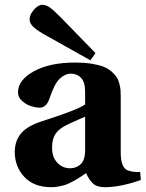

<svg xmlns="http://www.w3.org/2000/svg" viewBox="-20 -760 601 792"><path d="M102.1 -680.2Q102.1 -699.2 119.6 -719.7Q137.2 -740.2 154.8 -740.2Q169.4 -740.2 185.1 -729.5Q200.7 -718.8 229 -689.9L374 -541L353 -511.2L169.9 -613.8Q137.2 -631.8 119.6 -647.2Q102.1 -662.6 102.1 -680.2ZM194.8 -149.9Q194.8 -111.3 216.6 -88.6Q238.3 -65.9 269 -65.9Q293.5 -65.9 311.5 -81.5Q329.6 -97.2 331.1 -133.8V-278.8Q323.7 -275.4 305.7 -267.6Q287.6 -259.8 271.2 -252.2Q254.9 -244.6 241.2 -236.8Q217.8 -223.1 206.3 -203.4Q194.8 -183.6 194.8 -149.9ZM41 -132.8Q41 -177.7 65.4 -208Q89.8 -238.3 147 -257.8Q156.2 -260.7 186.3 -270.8Q216.3 -280.8 231 -285.9Q245.6 -291 268.3 -299.6Q291 -308.1 305.9 -315.2Q320.8 -322.3 331.1 -329.1V-381.8Q331.1 -421.4 314.5 -438.7Q297.9 -456.1 272.9 -456.1Q248 -456.1 226.1 -435.1Q204.1 -414.1 185.1 -356Q171.9 -315.9 144 -315.9Q128.9 -315.9 109.1 -321.8Q89.4 -327.6 71.8 -343Q54.2 -358.4 54.2 -378.9Q54.2 -429.7 119.4 -465.8Q184.6 -502 291 -502Q327.6 -502 356.9 -497.3Q386.2 -492.7 405.5 -485.4Q424.8 -478 438.7 -466.1Q452.6 -454.1 460.2 -443.1Q467.8 -432.1 471.9 -416.5Q476.1 -400.9 477.1 -389.2Q478 -377.4 478 -361.8V-130.9Q478 -65.4 509.8 -56.2Q532.2 -48.8 558.1 -50.8L561 -18.1Q531.7 -6.3 490.2 2.9Q448.7 12.2 413.1 12.2Q380.4 12.2 363.8 -2.9Q347.2 -18.1 335 -45.9Q334 -44.9 317.4 -33.9Q300.8 -22.9 295.7 -20Q290.5 -17.1 274.9 -8.8Q259.3 -0.5 249 2.7Q238.8 5.9 222.9 9Q207 12.2 191.9 12.2Q120.1 12.2 80.6 -30Q41 -72.3 41 -132.8Z"/></svg>

Font: Linguistics Pro
Style: Bold
Weight: 700
Designer: Stefan Peev, Context Ltd
Foundry: Stefan Peev, Context Ltd
Version: Version 001.000